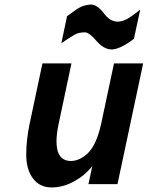

<svg xmlns="http://www.w3.org/2000/svg" viewBox="-20 -799 641 833"><path d="M489.7 0H363.8L380.4 -78.6Q350.1 -39.1 302.2 -12.5Q254.4 14.2 203.4 14.2Q152.3 14.2 123 -24.9Q93.8 -64 93.8 -127.7Q93.8 -191.4 108.4 -261.2L164.1 -523.9H290L234.4 -261.7Q225.1 -217.3 225.1 -186Q225.1 -100.6 288.1 -100.6Q322.8 -100.6 357.4 -130.9Q397.9 -166.5 418.9 -262.2L474.6 -523.9H601.1ZM271 -729Q274.4 -731.4 282.2 -736.8Q323.2 -768.6 342.8 -773.9Q362.3 -779.3 373.5 -779.3Q401.9 -779.3 429.7 -742.2Q457.5 -705.1 490.2 -705.1Q520 -705.1 557.1 -733.4Q559.1 -734.9 564.5 -738.8Q569.8 -742.7 575.9 -747.6Q582 -752.4 588.4 -757.3L561 -630.4Q500 -584.5 464.4 -584.5Q430.7 -584.5 398.4 -621.6Q366.7 -658.7 348.6 -658.7Q321.3 -658.7 304 -648.7Q286.6 -638.7 275.6 -631.3Q264.6 -624 256.6 -618.4Q248.5 -612.8 246.1 -611.3Z"/></svg>

Font: Tuffy
Style: BoldItalic
Weight: 700
Italic angle: -12°
Designer: Thatcher Ulrich, Karoly Barta, Michael Everson
Version: Version 001.271